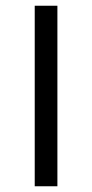

<svg xmlns="http://www.w3.org/2000/svg" viewBox="-20 -649 320 669"><path d="M101 -629H180V0H101Z"/></svg>

Font: Karla
Style: Regular
Weight: 400
Designer: Jonathan Pinhorn
Version: Version 1.000